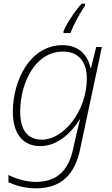

<svg xmlns="http://www.w3.org/2000/svg" viewBox="-20 -786 610 1046"><path d="M326 -616V-606H364C382 -655 421 -725 443 -753V-766H425C388 -726 343 -658 326 -616ZM175 240C317 240 388 161 416 29L535 -530H504L476 -416H473C461 -477 416 -540 322 -540C141 -540 50 -345 50 -177C50 -63 100 10 200 10C295 10 370 -65 414 -135H416C407 -100 395 -49 387 -14L378 27C354 138 294 205 175 205C122 205 64 187 26 167V207C63 224 115 240 175 240ZM209 -25C127 -25 90 -82 90 -177C90 -332 170 -505 323 -505C403 -505 453 -455 453 -359C453 -178 324 -25 209 -25Z"/></svg>

Font: Noto Sans ExtraLight
Style: Italic
Weight: 200
Italic angle: -12°
Designer: Monotype Design Team
Foundry: Monotype Imaging Inc.
Version: Version 2.013